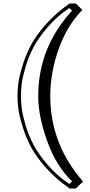

<svg xmlns="http://www.w3.org/2000/svg" viewBox="-20 -845 516 1100"><path d="M377 209 393 194Q304 110 251.5 -33.5Q199 -177 199 -295Q199 -573 393 -784L377 -799Q306 -751 253 -689.5Q200 -628 171.5 -573.5Q143 -519 126 -460.5Q109 -402 104.5 -365Q100 -328 100 -295Q100 -262 104.5 -225Q109 -188 126 -129.5Q143 -71 171.5 -16.5Q200 38 253 99.5Q306 161 377 209ZM379 -825H414L452 -788Q365 -700 316.5 -565Q268 -430 268 -295Q268 -19 456 195L414 235H379Q303 183 245 118Q187 53 157 -4Q127 -61 108.5 -122.5Q90 -184 85 -222.5Q80 -261 80 -295Q80 -329 85 -367.5Q90 -406 108.5 -467.5Q127 -529 157 -586Q187 -643 245 -708Q303 -773 379 -825Z"/></svg>

Font: Jacques Francois Shadow
Style: Regular
Weight: 400
Designer: Alexei Vanyashin, Nikita Kanarev (i@xarsok.ru)
Foundry: Cyreal (www.cyreal.org)
Version: Version 1.003